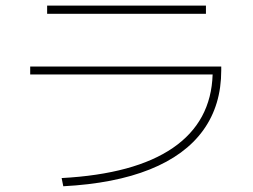

<svg xmlns="http://www.w3.org/2000/svg" viewBox="-20 -688 904 686"><path d="M739.7 -421.9H87.9V-450.2H770.5V-436.5Q770.5 -312 706.1 -222.7Q641.6 -133.3 515.6 -82.8Q389.6 -32.2 206.1 -22.5L200.2 -51.8Q461.4 -65.9 597.9 -159.7Q734.4 -253.4 739.7 -421.9ZM148.4 -668H715.8V-638.7H148.4Z"/></svg>

Font: Pretendard GOV Thin
Style: Regular
Weight: 100
Designer: Base glyphs from Inter by Rasmus Andersson; Hangeul glyphs from Noto Sans CJK(Source Han Sans) by Jang Soo-young and Kan
Foundry: Kil Hyung-jin
Version: Version 1.309